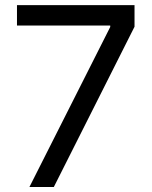

<svg xmlns="http://www.w3.org/2000/svg" viewBox="-20 -748 606 768"><path d="M97.7 0 420.9 -640.1V-646H47.9V-727.5H518.1V-641.1L195.3 0Z"/></svg>

Font: Adwaita Sans
Style: Regular
Weight: 400
Designer: Rasmus Andersson
Foundry: rsms
Version: Version 4.001;git-9221beed3